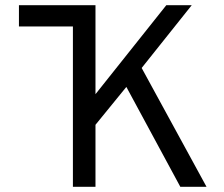

<svg xmlns="http://www.w3.org/2000/svg" viewBox="-20 -720 863 740"><path d="M53 -618V-700H305V-618ZM261 0V-700H348V-357L621 -700H719L526 -458L776 0H675L467 -385L348 -239V0Z"/></svg>

Font: Undotted
Style: Regular
Weight: 400
Designer: Delve Withrington, Dave Bailey, Thomas Jockin
Foundry: Delve Fonts LLC
Version: Version 4.000